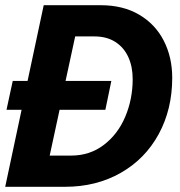

<svg xmlns="http://www.w3.org/2000/svg" viewBox="-20 -718 690 738"><path d="M29 -407H86L148 -698H367Q453 -698 515 -661.5Q577 -625 609.5 -561.5Q642 -498 642 -419Q642 -298 590 -202.5Q538 -107 444 -53.5Q350 0 230 0H0L63 -296H5ZM254 -120Q325 -120 379 -161Q433 -202 461.5 -269.5Q490 -337 490 -414Q490 -462 473 -499Q456 -536 423 -557Q390 -578 343 -578H269L232 -407H408L385 -296H209L171 -120Z"/></svg>

Font: Azeret Mono SemiBold
Style: Italic
Weight: 600
Italic angle: -12°
Designer: Martin Vácha
Foundry: Displaay
Version: Version 1.000; Glyphs 3.0.3, build 3074